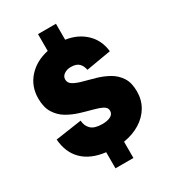

<svg xmlns="http://www.w3.org/2000/svg" viewBox="-225 -944 1049 1177"><g transform="rotate(-30 300.0 -355.0)"><path d="M237 120V6Q135 -6 77.5 -62Q20 -118 13 -213L198 -240Q200 -202 224.5 -178.5Q249 -155 304 -155Q341 -155 363 -167Q385 -179 385 -203Q385 -226 360 -238.5Q335 -251 296 -261Q257 -271 213 -284.5Q169 -298 130 -321Q91 -344 66 -384Q41 -424 41 -487Q41 -572 94.5 -632Q148 -692 237 -711V-830H364V-717Q447 -705 502 -653Q557 -601 566 -519L390 -489Q385 -518 367 -536.5Q349 -555 309 -555Q283 -555 262.5 -541.5Q242 -528 242 -505Q242 -480 267 -465.5Q292 -451 331 -441Q370 -431 414.5 -418Q459 -405 498 -383Q537 -361 562 -323Q587 -285 587 -223Q587 -163 559 -115.5Q531 -68 481 -37Q431 -6 364 5V120Z"/></g></svg>

Font: Livvic Black
Style: Regular
Weight: 900
Designer: Jacques Le Bailly, Baron von Fonthausen
Version: Version 1.001; ttfautohint (v1.8.2)